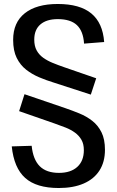

<svg xmlns="http://www.w3.org/2000/svg" viewBox="-20 -832 587 964"><path d="M275 112Q163 112 106.5 61.5Q50 11 39 -97L139 -100Q146 -31 179.5 2.5Q213 36 276 36Q335 36 368 6Q401 -24 401 -78Q401 -109 389 -130Q377 -151 356.5 -166Q336 -181 309.5 -191.5Q283 -202 254 -212L76 -274L103 -359L308 -289Q343 -277 378.5 -262.5Q414 -248 443 -225.5Q472 -203 489.5 -168Q507 -133 507 -80Q507 -19 479.5 24Q452 67 400 89.5Q348 112 275 112ZM248 -418Q212 -429 176.5 -444Q141 -459 111.5 -482Q82 -505 64 -541Q46 -577 46 -632Q46 -719 104.5 -765.5Q163 -812 270 -812Q381 -812 438.5 -764.5Q496 -717 503 -621L402 -613Q398 -676 366 -706Q334 -736 270 -736Q214 -736 183 -709.5Q152 -683 152 -633Q152 -601 164 -579Q176 -557 197 -542Q218 -527 245 -516Q272 -505 301 -495L463 -439L436 -357Z"/></svg>

Font: Pathway Extreme SemiCondensed Medium
Style: Regular
Weight: 500
Width: 4
Version: Version 1.001;gftools[0.9.26]